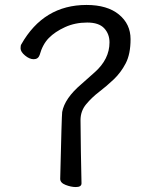

<svg xmlns="http://www.w3.org/2000/svg" viewBox="-20 -739 610 775"><path d="M286 16Q267 16 245 7.5Q223 -1 223 -17Q229 -273 231 -287Q241 -342 308 -399L362 -447Q422 -500 422 -568Q422 -602 400.5 -625Q379 -648 332 -648Q283 -648 242.5 -629.5Q202 -611 177 -585.5Q152 -560 140 -517Q134 -500 116 -500Q99 -500 81 -515Q63 -530 63 -544Q63 -556 66 -560Q156 -719 329 -719Q413 -719 460 -680.5Q507 -642 507 -581Q507 -521 487.5 -483.5Q468 -446 439 -418.5Q410 -391 380.5 -368.5Q351 -346 328 -318.5Q305 -291 305 -254Q306 -127 309 1Q309 16 286 16Z"/></svg>

Font: ToneOZ-Pinyin-WenKai-Medium
Style: Medium
Weight: 700
Designer: Fontworks Inc.
Foundry: ToneOZ
Version: Version 0.240331